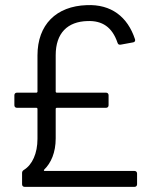

<svg xmlns="http://www.w3.org/2000/svg" viewBox="-20 -728 593 748"><path d="M152 -67C179 -93 197 -134 197 -189V-304C197 -306 199 -308 201 -308H393C399 -308 403 -312 403 -318V-357C403 -363 399 -367 393 -367H201C199 -367 197 -369 197 -371V-513C197 -599 243 -644 321 -646C378 -648 417 -623 438 -561C440 -555 444 -553 450 -554L499 -563C505 -564 508 -569 506 -575C477 -663 413 -712 318 -708C199 -704 126 -632 126 -512V-371C126 -369 124 -367 122 -367H46C40 -367 36 -363 36 -357V-318C36 -312 40 -308 46 -308H122C124 -308 126 -306 126 -304V-187C126 -131 106 -86 73 -66C68 -63 66 -59 66 -54V-10C66 -4 70 0 76 0H504C510 0 514 -4 514 -10V-52C514 -58 510 -62 504 -62H154C151 -62 150 -64 152 -67Z"/></svg>

Font: Elastic
Style: elastic
Weight: 400
Designer: Jeremy Tribby
Foundry: Tribby Type
Version: Version 1.422;hotconv 1.0.109;makeotfexe 2.5.65596